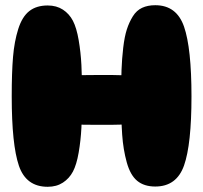

<svg xmlns="http://www.w3.org/2000/svg" viewBox="-20 -718 780 737"><path d="M576 -2Q658 -2 686.5 -83Q715 -164 715 -348Q715 -533 686.5 -615.5Q658 -698 576 -698Q547 -698 525.5 -688Q504 -678 490 -655.5Q476 -633 467 -605.5Q458 -578 453 -535Q448 -492 446.5 -450Q445 -408 445 -348Q445 -257 449 -200.5Q453 -144 466.5 -95Q480 -46 506.5 -24Q533 -2 576 -2ZM163 -1Q197 -1 221.5 -17Q246 -33 260 -59.5Q274 -86 282 -132.5Q290 -179 292.5 -227.5Q295 -276 295 -348Q295 -420 292.5 -468.5Q290 -517 282 -564Q274 -611 260 -638Q246 -665 221.5 -681Q197 -697 163 -697Q120 -697 92.5 -675.5Q65 -654 50 -606.5Q35 -559 30 -499.5Q25 -440 25 -348Q25 -163 52.5 -82Q80 -1 163 -1ZM345 -239Q350 -239 359 -239Q395 -239 412.5 -239Q430 -239 460 -240Q490 -241 505 -243.5Q520 -246 541 -250Q562 -254 572.5 -261Q583 -268 594 -277Q605 -286 609.5 -299Q614 -312 614 -329Q614 -348 609.5 -362.5Q605 -377 593 -387.5Q581 -398 570.5 -405.5Q560 -413 538 -417.5Q516 -422 502 -425Q488 -428 458.5 -429Q429 -430 414 -430Q399 -430 365 -430Q357 -430 342 -430Q303 -430 284 -429.5Q265 -429 236 -424.5Q207 -420 192.5 -410.5Q178 -401 167 -382Q156 -363 156 -335Q156 -307 167 -288Q178 -269 191.5 -259.5Q205 -250 233.5 -245Q262 -240 280 -239.5Q298 -239 335 -239Q342 -239 345 -239Z"/></svg>

Font: Cherry Bomb
Style: Regular
Weight: 400
Designer: satsuyako
Foundry: satsuyako
Version: Version 4.0